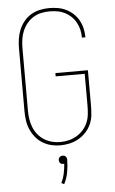

<svg xmlns="http://www.w3.org/2000/svg" viewBox="-63 -785 625 1047"><g transform="rotate(-5 250.0 -261.0)"><path d="M243 8Q218 8 193 2Q168 -4 146 -17.5Q124 -31 107.5 -51.5Q91 -72 81 -95.5Q71 -119 67.5 -144Q64 -169 64 -195V-540Q64 -566 68 -591.5Q72 -617 82 -641Q92 -665 109 -685.5Q126 -706 148 -719Q170 -732 195.5 -737.5Q221 -743 247 -743Q271 -743 294.5 -739Q318 -735 339.5 -724.5Q361 -714 378.5 -697.5Q396 -681 407.5 -660.5Q419 -640 424.5 -616.5Q430 -593 430 -570V-567H411V-569Q411 -591 406 -611.5Q401 -632 390.5 -651Q380 -670 364.5 -684.5Q349 -699 330 -708.5Q311 -718 290 -721.5Q269 -725 247 -725Q224 -725 201 -720Q178 -715 158 -702.5Q138 -690 123 -671.5Q108 -653 99 -631.5Q90 -610 86.5 -586.5Q83 -563 83 -540V-195Q83 -172 86.5 -149Q90 -126 98.5 -104.5Q107 -83 121.5 -65Q136 -47 155.5 -34.5Q175 -22 197.5 -16Q220 -10 243 -10Q267 -10 290 -15.5Q313 -21 333.5 -33Q354 -45 370 -63Q386 -81 395 -102.5Q404 -124 406.5 -147.5Q409 -171 409 -195V-369H250V-387H428V-195Q428 -169 425.5 -143Q423 -117 412.5 -93Q402 -69 384 -49.5Q366 -30 343.5 -17Q321 -4 295 2Q269 8 243 8ZM245 221 230 213Q242 189 247.5 163Q253 137 255 110H250Q245 110 241 109Q237 108 233.5 104.5Q230 101 228.5 96.5Q227 92 227 88Q227 83 228.5 79Q230 75 233.5 71.5Q237 68 241 66.5Q245 65 250 65Q255 65 259 66.5Q263 68 266.5 71.5Q270 75 271.5 79Q273 83 273 88Q273 122 267 156Q261 190 245 221Z"/></g></svg>

Font: Iosevka SS18 Thin
Style: Regular
Weight: 100
Monospace: yes
Designer: Belleve Invis
Foundry: Belleve Invis
Version: Version 25.1.1; ttfautohint (v1.8.4)